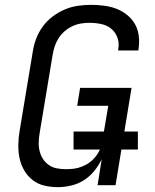

<svg xmlns="http://www.w3.org/2000/svg" viewBox="-20 -763 640 791"><path d="M218 8Q189 8 162 1.5Q135 -5 114 -21.5Q93 -38 79.5 -61.5Q66 -85 60.5 -111.5Q55 -138 55.5 -167Q56 -196 61 -225L115 -550Q119 -577 129 -603.5Q139 -630 156 -653.5Q173 -677 197 -695Q221 -713 247 -724Q273 -735 300.5 -739Q328 -743 355 -743Q382 -743 409 -739.5Q436 -736 459.5 -727Q483 -718 503 -702Q523 -686 535.5 -664.5Q548 -643 551.5 -616.5Q555 -590 551 -563L550 -555H467V-560Q472 -585 464 -607.5Q456 -630 438.5 -644.5Q421 -659 397 -664Q373 -669 348 -669Q331 -669 313 -666Q295 -663 278 -655Q261 -647 246.5 -634.5Q232 -622 222 -606.5Q212 -591 206 -573.5Q200 -556 197 -538L143 -213Q140 -194 139.5 -175.5Q139 -157 143.5 -139.5Q148 -122 157.5 -107.5Q167 -93 181.5 -83Q196 -73 214 -69.5Q232 -66 251 -66Q268 -66 284.5 -68Q301 -70 318.5 -77Q336 -84 350.5 -95Q365 -106 376 -120.5Q387 -135 393.5 -151.5Q400 -168 402 -185L426 -327H298L310 -401H522L456 0H382L399 -107Q387 -82 368.5 -59Q350 -36 325.5 -20.5Q301 -5 273 1.5Q245 8 218 8ZM548 -147H283V-221H548Z"/></svg>

Font: Iosevka Aile Oblique
Style: Regular
Weight: 400
Italic angle: -9°
Designer: Belleve Invis
Foundry: Belleve Invis
Version: Version 31.1.0; ttfautohint (v1.8.4)